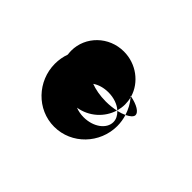

<svg xmlns="http://www.w3.org/2000/svg" viewBox="-100 -1078 1003 1003"><g transform="rotate(45 401.5 -576.0)"><path d="M130 -544C130 -416 232 -308 360 -308C489 -308 591 -416 591 -544C591 -568 587 -593 580 -615C567 -609 552 -604 535 -600C552 -584 562 -565 562 -544C562 -494 506 -452 434 -452C412 -452 392 -456 374 -463C450 -475 511 -530 532 -600C510 -595 485 -592 458 -592C414 -592 375 -600 346 -611C369 -627 399 -636 434 -636C474 -636 510 -623 533 -602C537 -618 540 -635 540 -652C540 -668 538 -684 534 -699L529 -704H533C509 -785 431 -844 340 -844C230 -844 142 -758 142 -652C142 -643 143 -634 144 -625C135 -600 130 -572 130 -544ZM532 -600H535L533 -602C533 -601 532 -601 532 -600ZM533 -704C533 -702 534 -701 534 -699C555 -675 570 -646 580 -615C603 -626 618 -639 618 -652C618 -673 584 -694 533 -704Z"/></g></svg>

Font: Ampere
Style: Regular
Weight: 400
Version: Version 1